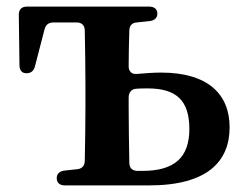

<svg xmlns="http://www.w3.org/2000/svg" viewBox="-20 -555 732 582"><path d="M412 -37H397C381 -37 372 -46 372 -62C371 -116 370 -185 370 -232V-259C370 -274 378 -285 393 -286C404 -287 416 -287 428 -287C514 -287 554 -251 554 -164C554 -77 508 -37 412 -37ZM37 -510 39 -358C39 -341 47 -333 60 -333C73 -333 82 -339 86 -354L115 -466C119 -481 128 -487 143 -487H212C228 -487 237 -478 237 -462C238 -409 239 -342 239 -296V-232C239 -187 238 -121 237 -68C237 -52 228 -43 213 -42L176 -38C160 -36 152 -28 152 -15C152 -1 161 7 177 7H432C609 7 676 -66 676 -169C676 -269 611 -335 468 -335C445 -335 421 -333 396 -331C380 -329 370 -338 370 -354C370 -389 371 -428 372 -462C372 -477 380 -486 395 -487L433 -491C449 -493 457 -501 457 -514C457 -527 448 -535 432 -535H62C46 -535 37 -527 37 -510Z"/></svg>

Font: 寒蝉锦书宋Pro Soft
Style: Regular
Weight: 700
Designer: 寒蝉锦书宋{Warren} 思源宋体{Ryoko NISHIZUKA 西塚涼子 (kana & ideographs); Frank Grießhammer (Latin, Greek & Cyrillic); Wenlong ZHANG 
Foundry: Adobe & ChillType
Version: Version 2.000;Glyphs 3.1.1 (3135)